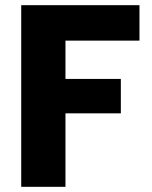

<svg xmlns="http://www.w3.org/2000/svg" viewBox="-20 -722 587 742"><path d="M62 -702H519V-565H233V-417H447V-284H233V0H62Z"/></svg>

Font: SVN-Poppins
Style: Bold
Weight: 700
Designer: Ninad Kale (Devanagari), Jonny Pinhorn (Latin)
Foundry: Indian Type Foundry
Version: Version 3.200;PS 1.000;hotconv 16.6.54;makeotf.lib2.5.65590